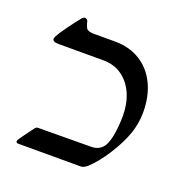

<svg xmlns="http://www.w3.org/2000/svg" viewBox="-101 -623 700 718"><g transform="rotate(20 249.0 -264.0)"><path d="M84 -76.2Q86.9 -79.1 89.4 -80.1Q91.8 -81.1 97.2 -81.1L306.2 -82.5Q340.8 -82.5 357.4 -111.8Q368.2 -132.8 372.8 -166.3Q377.4 -199.7 377.4 -232.9Q377.4 -279.3 360.8 -317.9Q344.2 -356.4 312.7 -379.2Q281.2 -401.9 237.8 -401.9H60.1Q35.2 -401.9 35.2 -414.1Q35.2 -416.5 37.6 -422.4Q46.9 -440.9 70.6 -473.1Q94.2 -505.4 107.9 -521.5Q112.8 -527.8 119.1 -527.8Q123 -527.8 126.5 -525.4Q129.9 -522.9 131.3 -518.6Q132.8 -510.7 136.2 -501.5Q139.6 -492.2 143.6 -489.3Q151.9 -482.9 170.4 -482.9H254.9Q312 -482.9 354.7 -456.5Q397.5 -430.2 420.9 -381.8Q444.3 -333.5 444.3 -269.5Q444.3 -248.5 440.4 -225.8Q436.5 -203.1 430.7 -186.5Q415.5 -142.1 384 -92.3Q352.5 -42.5 319.8 -12.2Q312.5 -6.3 306.6 -3.2Q300.8 0 293.9 0H44.4Q41 0 38.8 -1.7Q36.6 -3.4 36.6 -6.8Q36.6 -10.3 38.6 -13.2Q43 -20.5 59.6 -43.2Q76.2 -65.9 84 -76.2Z"/></g></svg>

Font: David Libre
Style: Regular
Weight: 400
Version: Version 1.000